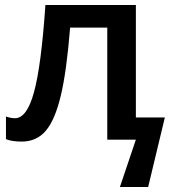

<svg xmlns="http://www.w3.org/2000/svg" viewBox="-20 -560 689 770"><path d="M524.9 -540V-88.9H641.1L574.2 189.9H460.9L524.9 0H410.2V-449.2H261.2Q247.1 -273.4 224.1 -177.7Q201.2 -80.1 164.1 -36.1Q127 7.8 66.9 7.8Q27.3 7.8 3.9 -2V-92.8Q22.9 -85.9 40 -85.9Q87.9 -85.9 116.2 -189.9Q145.5 -296.4 162.1 -540Z"/></svg>

Font: Open Sans
Style: SemiBold
Weight: 600
Foundry: Ascender Corporation
Version: Version 1.10